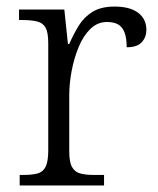

<svg xmlns="http://www.w3.org/2000/svg" viewBox="-20 -565 481 585"><path d="M40 0V-32H52Q78 -32 94.5 -36.5Q111 -41 119 -57Q127 -73 127 -107V-433Q127 -466 119 -480.5Q111 -495 93.5 -499.5Q76 -504 47 -504H38V-536H176L187 -431H191Q204 -461 220 -487Q236 -513 262 -529Q288 -545 329 -545Q376 -545 401 -526Q426 -507 426 -474Q426 -452 412 -436.5Q398 -421 366 -421Q366 -449 359.5 -466Q353 -483 340 -490.5Q327 -498 306 -498Q277 -498 255.5 -477Q234 -456 220 -422.5Q206 -389 198.5 -350Q191 -311 191 -274V-104Q191 -71 199.5 -56Q208 -41 224.5 -36.5Q241 -32 266 -32H297V0Z"/></svg>

Font: Noto Serif Thai Light
Style: Regular
Weight: 300
Version: Version 2.001